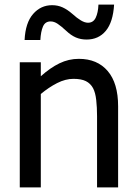

<svg xmlns="http://www.w3.org/2000/svg" viewBox="-20 -817 597 837"><path d="M494.9 0H403.1V-310.8Q403.1 -348.2 399.5 -380.8Q395.9 -413.3 385.6 -432.8Q374.4 -453.3 354.4 -463.3Q334.4 -473.3 300 -473.3Q265.6 -473.3 229.2 -454.9Q192.8 -436.4 157.9 -407.2V0H66.2V-545.6H157.9V-484.6Q199 -521.5 239.2 -541Q279.5 -560.5 323.6 -560.5Q404.1 -560.5 449.5 -507.4Q494.9 -454.4 494.9 -353.8ZM477.4 -796.9Q472.8 -720.5 441.3 -682.6Q409.7 -644.6 357.4 -644.6Q331.8 -644.6 310.5 -653.8Q289.2 -663.1 268.7 -682.6Q247.2 -702.6 231.5 -713.1Q215.9 -723.6 200.5 -723.6Q176.9 -723.6 167.4 -701.5Q157.9 -679.5 155.9 -642.6H87.2Q90.8 -717.9 124.4 -756.2Q157.9 -794.4 207.2 -794.4Q231.8 -794.4 252.8 -784.9Q273.8 -775.4 294.9 -756.9Q315.9 -737.9 332.8 -727.9Q349.7 -717.9 363.6 -717.9Q386.7 -717.9 397.2 -739.7Q407.7 -761.5 409.2 -796.9Z"/></svg>

Font: Myanmar Handwriting
Style: Regular
Weight: 400
Designer: Khon Soe Zaw Thu
Foundry: PaOh Unicode khonsoezawthu@gmail.com and @hotmail.com
Version: Version 1.30 November 9, 2016